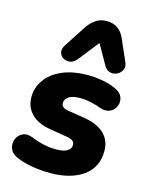

<svg xmlns="http://www.w3.org/2000/svg" viewBox="-119 -859 734 945"><g transform="rotate(15 248.0 -386.5)"><path d="M229 11Q183 11 139 3.5Q95 -4 63 -17Q29 -30 19 -54Q9 -78 17 -101.5Q25 -125 47.5 -136.5Q70 -148 101 -136Q166 -109 228 -109Q267 -109 285 -121Q303 -133 303 -151Q303 -164 293.5 -172Q284 -180 262 -183L173 -198Q111 -208 77.5 -242Q44 -276 44 -328Q44 -374 71.5 -414Q99 -454 153.5 -478.5Q208 -503 290 -503Q320 -503 356 -497Q392 -491 423 -478Q456 -465 466 -442Q476 -419 467.5 -396.5Q459 -374 437 -363Q415 -352 383 -363Q360 -372 332.5 -378Q305 -384 280 -384Q239 -384 220 -371Q201 -358 201 -339Q201 -328 208.5 -320Q216 -312 234 -309L323 -295Q392 -283 426 -249Q460 -215 460 -164Q460 -78 396.5 -33.5Q333 11 229 11ZM445 -615Q456 -592 448 -574.5Q440 -557 423 -548.5Q406 -540 387.5 -544Q369 -548 357 -568L299 -670L216 -565Q201 -547 182.5 -544Q164 -541 148.5 -550Q133 -559 128.5 -576Q124 -593 138 -615L206 -720Q225 -750 249.5 -767Q274 -784 306 -784Q371 -784 398 -722Z"/></g></svg>

Font: Nunito Black
Style: Italic
Weight: 900
Italic angle: -9°
Designer: Vernon Adams
Foundry: Vernon Adams
Version: Version 3.601; ttfautohint (v1.8.2.53-6de2)